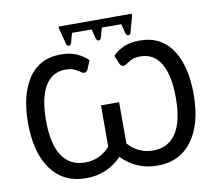

<svg xmlns="http://www.w3.org/2000/svg" viewBox="-93 -997 1261 1115"><g transform="rotate(-10 538.0 -439.5)"><path d="M748.5 8Q624 8 538 -80.5Q452 8 327.5 8Q195.5 8 122.5 -90.8Q49.5 -189.5 49.5 -365.5Q49.5 -524.5 109 -620Q174.5 -725.5 305.5 -725.5Q360.5 -725.5 399 -708.2Q437.5 -691 465 -663.5L443 -611Q437.5 -602.5 432.8 -599.8Q428 -597 421 -597Q416 -597 410.8 -600Q405.5 -603 399 -607.5Q387.5 -616 368 -625Q348.5 -634 316.5 -634Q238 -634 196.5 -564.5Q155 -495 155 -360.5Q155 -223 201.8 -153Q248.5 -83 337 -83Q424.5 -83 484.5 -150V-393.5H591.5V-150Q651.5 -83 738.5 -83Q827.5 -83 874 -153Q920.5 -223 920.5 -360.5Q920.5 -495 879 -564.5Q837.5 -634 759 -634Q727.5 -634 708.2 -625Q689 -616 677 -607.5Q670.5 -603 665.2 -600Q660 -597 655 -597Q648 -597 643.2 -599.8Q638.5 -602.5 633 -611L611 -663.5Q638.5 -691.5 676.8 -708.5Q715 -725.5 770.5 -725.5Q901 -725.5 966.5 -620Q1026 -524.5 1026 -365.5Q1026 -189.5 953 -90.8Q880 8 748.5 8ZM712 -767Q703 -767 697.5 -779L682.5 -837.5H568L551.5 -779Q546.5 -767 537.5 -767Q528.5 -767 523 -779L507.5 -837.5H392L376 -779Q370.5 -767 361.5 -767Q352.5 -767 347 -779L324 -867.5Q321.5 -875 321.5 -887H753.5Q753.5 -879.5 751.5 -869.5L726.5 -779Q725 -773 720.8 -770Q716.5 -767 712 -767Z"/></g></svg>

Font: Verano Sans Medium
Style: Regular
Weight: 500
Designer: Lukasz Dziedzic with Adam Twardoch and Botio Nikoltchev
Foundry: tyPoland Lukasz Dziedzic
Version: Version 3.001;December 28, 2019;FontCreator 12.0.0.2547 64-b